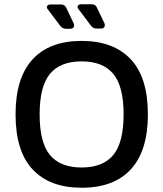

<svg xmlns="http://www.w3.org/2000/svg" viewBox="-20 -870 767 901"><path d="M363 11Q214 11 133.5 -74.5Q53 -160 53 -333Q53 -504 132.5 -591Q212 -678 363 -678Q512 -678 593 -592.5Q674 -507 674 -333Q674 -163 594.5 -76Q515 11 363 11ZM363 -84Q463 -84 511.5 -142.5Q560 -201 560 -334Q560 -465 511.5 -523.5Q463 -582 363 -582Q263 -582 214.5 -523.5Q166 -465 166 -333Q166 -201 214.5 -142.5Q263 -84 363 -84ZM289 -735Q274 -735 264 -747L206 -824Q197 -834 201 -841.5Q205 -849 218 -849H267Q284 -849 291 -833L326 -760Q330 -749 325.5 -742Q321 -735 310 -735ZM433 -736Q418 -736 408 -748L350 -825Q341 -835 345 -842.5Q349 -850 362 -850H411Q428 -850 435 -834L470 -761Q474 -750 469.5 -743Q465 -736 454 -736Z"/></svg>

Font: Pitagon Sans Medium
Style: Regular
Weight: 500
Designer: Travis Tran
Foundry: Pitagon
Version: Version 1.001; ttfautohint (v1.8.4.7-5d5b);gftools[0.9.26]